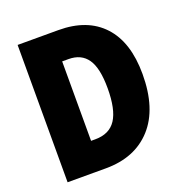

<svg xmlns="http://www.w3.org/2000/svg" viewBox="-129 -919 888 938"><g transform="rotate(-20 315.5 -450.0)"><path d="M589 -465Q589 -285 502 -189Q415 -93 263 -93H64V-807H276Q426 -807 507.5 -719Q589 -631 589 -465ZM405 -458Q405 -563 372.5 -610Q340 -657 274 -657H241V-244H263Q337 -244 371 -296Q405 -348 405 -458Z"/></g></svg>

Font: Noto Sans Kannada UI Condensed Black
Style: Regular
Weight: 900
Width: 3
Designer: Jelle Bosma - Monotype Design Team
Foundry: Monotype Imaging Inc.
Version: Version 2.005; ttfautohint (v1.8.4.7-5d5b)